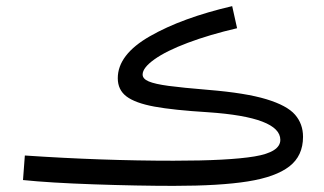

<svg xmlns="http://www.w3.org/2000/svg" viewBox="-20 -591 1058 626"><path d="M55 -4 61 -84Q312 -67 546 -67Q726 -67 810 -81Q894 -95 894 -135Q894 -209 659 -225Q545 -232 483 -243.5Q421 -255 392.5 -276.5Q364 -298 364 -336Q364 -413 469 -473Q574 -533 737 -571L753 -499Q663 -478 592.5 -451.5Q522 -425 483.5 -397.5Q445 -370 445 -348Q445 -334 465 -325.5Q485 -317 529.5 -311Q574 -305 659 -298Q781 -288 848.5 -267.5Q916 -247 942 -217Q968 -187 968 -145Q968 -83 923.5 -48.5Q879 -14 788 0.5Q697 15 546 15Q429 15 285 10Q141 5 55 -4Z"/></svg>

Font: Noto Sans Arabic
Style: Regular
Weight: 400
Designer: Nadine Chahine
Foundry: Monotype Imaging Inc.
Version: Version 1.001